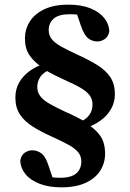

<svg xmlns="http://www.w3.org/2000/svg" viewBox="-20 -695 558 824"><path d="M243 109Q189 109 149.5 93.5Q110 78 89 52Q68 26 67 -7Q72 -31 87.5 -40.5Q103 -50 118 -50Q140 -50 158 -36.5Q176 -23 189 18L211 83L164 55Q183 62 199 65Q215 68 237 68Q286 68 307.5 49Q329 30 329 -2Q329 -25 315.5 -41.5Q302 -58 275 -73Q248 -88 208 -106Q159 -128 122.5 -150.5Q86 -173 66 -203Q46 -233 46 -276Q46 -312 62 -340.5Q78 -369 107.5 -390.5Q137 -412 178 -424V-436L194 -396Q166 -384 153 -365Q140 -346 140 -321Q140 -299 153 -282Q166 -265 193 -249.5Q220 -234 263 -214Q282 -206 296.5 -198.5Q311 -191 325 -184Q339 -177 354 -167L356 -162Q391 -140 411 -111Q431 -82 431 -35Q431 4 410.5 37Q390 70 348 89.5Q306 109 243 109ZM274 -675Q329 -675 367.5 -659.5Q406 -644 427 -618Q448 -592 449 -560Q444 -536 428.5 -526.5Q413 -517 398 -517Q376 -517 358.5 -530.5Q341 -544 327 -585L305 -650L353 -621Q334 -629 318.5 -631.5Q303 -634 280 -634Q232 -634 210.5 -615Q189 -596 189 -566Q189 -543 202.5 -526.5Q216 -510 243 -495Q270 -480 309 -462Q360 -439 396.5 -416.5Q433 -394 453 -364.5Q473 -335 473 -291Q473 -256 456.5 -227Q440 -198 410.5 -177Q381 -156 341 -143V-133L324 -172Q350 -183 363.5 -202Q377 -221 377 -246Q377 -269 365 -285.5Q353 -302 326 -318Q299 -334 255 -353Q236 -362 220.5 -369.5Q205 -377 191.5 -384.5Q178 -392 163 -401L161 -406Q126 -429 106.5 -458Q87 -487 87 -530Q87 -569 107.5 -602Q128 -635 169.5 -655Q211 -675 274 -675Z"/></svg>

Font: Source Serif 4 36pt
Style: Bold
Weight: 700
Designer: Frank Grießhammer
Foundry: Adobe Systems Incorporated
Version: Version 4.004;hotconv 1.0.116;makeotfexe 2.5.65601